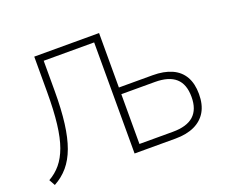

<svg xmlns="http://www.w3.org/2000/svg" viewBox="-117 -886 1268 1080"><g transform="rotate(-20 517.0 -346.0)"><path d="M40 13 20 -23Q61 -46 90.5 -81.5Q120 -117 139.5 -170.5Q159 -224 168.5 -303.5Q178 -383 178 -495V-705H566V-379H768Q835 -379 882 -358Q929 -337 953 -295Q977 -253 977 -191Q977 -128 952.5 -86Q928 -44 881 -22Q834 0 767 0H522V-665H220V-485Q220 -374 209.5 -292Q199 -210 177.5 -151.5Q156 -93 122 -53Q88 -13 40 13ZM566 -41H766Q850 -41 891 -78Q932 -115 932 -190Q932 -266 891 -302.5Q850 -339 767 -339H566Z"/></g></svg>

Font: Nunito Sans 10pt SemiCondensed ExtraLight
Style: Regular
Weight: 250
Width: 4
Designer: Vernon Adams
Foundry: Vernon Adams
Version: Version 3.101;gftools[0.9.27]